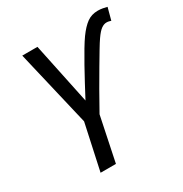

<svg xmlns="http://www.w3.org/2000/svg" viewBox="-168 -848 929 975"><g transform="rotate(-30 297.0 -360.0)"><path d="M142 0 200 -268 95 -714H184L259 -356Q279 -394 301 -435Q323 -476 345 -515.5Q367 -555 386.5 -587.5Q406 -620 421 -641Q450 -681 477 -700.5Q504 -720 541 -720Q555 -720 569 -717.5Q583 -715 594 -712L575 -641Q569 -643 563 -644.5Q557 -646 549 -646Q534 -646 518.5 -635Q503 -624 482 -594Q470 -577 450.5 -544.5Q431 -512 405 -468Q379 -424 348.5 -371Q318 -318 286 -260L232 0Z"/></g></svg>

Font: Noto Sans Display
Style: Italic
Weight: 400
Italic angle: -12°
Designer: Monotype Design Team
Foundry: Monotype Imaging Inc.
Version: Version 2.003